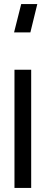

<svg xmlns="http://www.w3.org/2000/svg" viewBox="-20 -922 254 942"><path d="M51 0V-580H133V0ZM49 -763 84 -902H163L129 -763Z"/></svg>

Font: Orbitron
Style: Regular
Weight: 400
Designer: Matt McInerney
Foundry: Matt McInerney
Version: 1.000